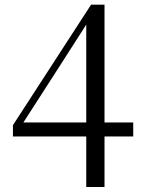

<svg xmlns="http://www.w3.org/2000/svg" viewBox="-20 -759 595 798"><path d="M338.5 18.2V-211.7V-224.8V-679.5H326.8L363.4 -695.6L216.8 -466.9L64.7 -230.6L72.5 -263.6V-250.1H533.7V-191.9H33.8V-238.8L358.5 -739.5H414.4V18.2Z"/></svg>

Font: Noto Serif SC
Style: Regular
Weight: 200
Designer: Ryoko NISHIZUKA 西塚涼子 (kana & ideographs); Frank Grießhammer (Latin, Greek & Cyrillic); Wenlong ZHANG 张文龙 (bopomofo); San
Foundry: Adobe
Version: Version 2.001;hotconv 1.1.0;makeotfexe 2.6.0